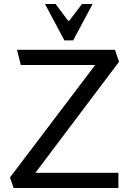

<svg xmlns="http://www.w3.org/2000/svg" viewBox="-20 -940 645 960"><path d="M572 -76V0H48L30 -53L456 -615H84L65 -691H555L575 -631L157 -76ZM326 -836 390 -920H443L346 -738H302L205 -920H258L321 -836Z"/></svg>

Font: Average Sans
Style: Regular
Weight: 400
Designer: Eduardo Rodriguez Tunni
Foundry: Eduardo Rodriguez Tunni
Version: Version 1.001